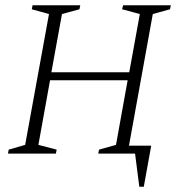

<svg xmlns="http://www.w3.org/2000/svg" viewBox="-20 -580 678 725"><path d="M10 0 13 -15 75 -33 165 -527 100 -545 103 -560H283L280 -545L214 -527L174 -307H468L508 -527L441 -545L445 -560H625L622 -545L557 -527L467 -30H551L523 125H506L490 0H351L354 -15L418 -33L462 -277H169L125 -33L194 -15L191 0Z"/></svg>

Font: Spectral SC ExtraLight
Style: Italic
Weight: 275
Italic angle: -10°
Designer: Jean-Baptiste Levee
Foundry: Production Type
Version: Version 2.001